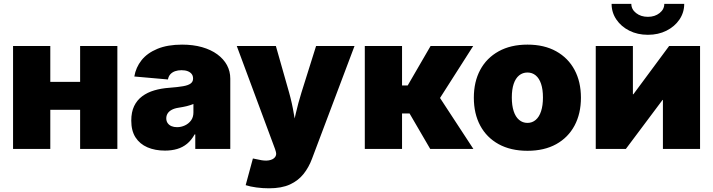

<svg xmlns="http://www.w3.org/2000/svg" viewBox="-20 -785 3759 1012"><path d="M460.4 -353.5V-206.1H187V-353.5ZM245.1 -542.5V0H48.8V-542.5ZM598.6 -542.5V0H402.3V-542.5Z M849.6 8.8Q797.4 8.8 757.1 -8.5Q716.8 -25.9 694.3 -60.8Q671.9 -95.7 671.9 -149.4Q671.9 -194.3 687 -225.8Q702.1 -257.3 729.5 -277.6Q756.8 -297.9 793.2 -308.6Q829.6 -319.3 872.1 -322.3Q917.5 -325.7 945.1 -330.6Q972.7 -335.4 985.1 -345Q997.6 -354.5 997.6 -370.1V-372.1Q997.6 -385.7 990 -395.3Q982.4 -404.8 969 -409.9Q955.6 -415 936.5 -415Q918 -415 902.8 -409.7Q887.7 -404.3 877.9 -393.6Q868.2 -382.8 865.2 -366.2L688 -381.8Q695.8 -429.2 725.8 -467.3Q755.9 -505.4 809.6 -527.6Q863.3 -549.8 939.9 -549.8Q998 -549.8 1045.2 -536.4Q1092.3 -522.9 1125.5 -498.5Q1158.7 -474.1 1176.3 -441.7Q1193.8 -409.2 1193.8 -370.6V0H1009.3V-76.7H1005.9Q988.8 -45.9 965.8 -27.1Q942.9 -8.3 913.8 0.2Q884.8 8.8 849.6 8.8ZM913.1 -114.7Q935.1 -114.7 954.8 -124Q974.6 -133.3 987.1 -150.4Q999.5 -167.5 999.5 -192.4V-236.8Q991.7 -233.9 983.2 -231Q974.6 -228 964.6 -225.6Q954.6 -223.1 944.1 -221.2Q933.6 -219.2 921.4 -217.3Q898.9 -213.9 884.5 -205.8Q870.1 -197.8 863.3 -186.5Q856.4 -175.3 856.4 -161.1Q856.4 -146.5 863.8 -136Q871.1 -125.5 883.8 -120.1Q896.5 -114.7 913.1 -114.7Z M1274.9 190.9 1313 50.3 1344.2 56.6Q1375 64 1396.7 60.3Q1418.5 56.6 1428.7 44.4Q1439 32.2 1434.1 15.1L1429.7 0.5L1228 -542.5H1434.1L1503.9 -296.9Q1519.5 -241.2 1528.8 -184.8Q1538.1 -128.4 1550.8 -61.5H1512.7Q1525.4 -128.4 1538.6 -185.3Q1551.8 -242.2 1568.8 -296.9L1646 -542.5H1848.6L1624.5 51.8Q1607.9 96.7 1580.1 131.8Q1552.2 167 1508.3 187.3Q1464.4 207.5 1397.9 207.5Q1364.3 207.5 1331.5 203.1Q1298.8 198.7 1274.9 190.9Z M1902.8 0V-542.5H2099.1V-334.5H2128.9L2249.5 -542.5H2474.1L2299.3 -268.6L2475.1 0H2247.6L2138.7 -187H2099.1V0Z M2760.3 9.8Q2671.9 9.8 2608.4 -25.1Q2544.9 -60.1 2511.2 -123Q2477.5 -186 2477.5 -270Q2477.5 -354 2511.2 -416.7Q2544.9 -479.5 2608.4 -514.6Q2671.9 -549.8 2760.3 -549.8Q2848.6 -549.8 2911.6 -514.6Q2974.6 -479.5 3008.3 -416.7Q3042 -354 3042 -270Q3042 -186 3008.3 -123Q2974.6 -60.1 2911.6 -25.1Q2848.6 9.8 2760.3 9.8ZM2760.3 -137.2Q2785.2 -137.2 2803.7 -153.1Q2822.3 -168.9 2832 -199Q2841.8 -229 2841.8 -271Q2841.8 -313.5 2832 -342.8Q2822.3 -372.1 2803.7 -387.5Q2785.2 -402.8 2760.3 -402.8Q2734.9 -402.8 2716.1 -387.5Q2697.3 -372.1 2687.5 -342.8Q2677.7 -313.5 2677.7 -271Q2677.7 -229 2687.5 -199Q2697.3 -168.9 2716.1 -153.1Q2734.9 -137.2 2760.3 -137.2Z M3669.9 0H3474.1V-258.3H3472.2L3278.8 0H3120.1V-542.5H3315.9V-288.1H3318.4L3506.8 -542.5H3669.9ZM3395 -601.6Q3340.3 -601.6 3297.1 -623.3Q3253.9 -645 3228.8 -682.1Q3203.6 -719.2 3203.6 -764.6H3307.6Q3307.6 -735.8 3332.8 -716.1Q3357.9 -696.3 3395 -696.3Q3431.6 -696.3 3456.5 -716.1Q3481.4 -735.8 3481.4 -764.6H3586.4Q3586.4 -719.2 3561.3 -682.1Q3536.1 -645 3492.9 -623.3Q3449.7 -601.6 3395 -601.6Z"/></svg>

Font: Inter 16pt Black
Style: Regular
Weight: 900
Version: Version 4.001;git-66647c0bb